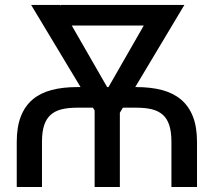

<svg xmlns="http://www.w3.org/2000/svg" viewBox="-20 -747 852 767"><path d="M46.9 0V-180.4Q46.9 -240.1 63.2 -281.8Q79.5 -323.5 110.4 -349.6Q141.3 -375.7 185.9 -387.4Q230.5 -399.1 286.9 -399.1H301.8L104.4 -727.3H219.5L221.6 -723.7V-727.3H716.6L520.2 -399.1H525.6Q582 -399.1 626.8 -387.4Q671.5 -375.7 702.8 -349.6Q734 -323.5 750.5 -281.8Q767 -240.1 767 -180.4V0H664.8V-180.4Q664.8 -220.5 656.2 -246.8Q647.7 -273.1 630.3 -288.5Q612.9 -304 586.8 -310.4Q560.7 -316.8 525.6 -316.8H470.9L458.8 -296.5V0H358V-305.8L351.2 -316.8H286.9Q252.5 -316.8 226.4 -310.4Q200.3 -304 182.7 -288.5Q165.1 -273.1 156.4 -246.8Q147.7 -220.5 147.7 -180.4V0ZM413.4 -399.1 554.3 -644.9H266.7L408 -399.1Z"/></svg>

Font: Interop
Style: Regular
Weight: 400
Designer: Rasmus Andersson, Google, Jang Haemin
Foundry: jhaemin
Version: Version 1.008